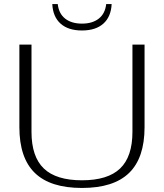

<svg xmlns="http://www.w3.org/2000/svg" viewBox="-20 -921 812 951"><path d="M76 -291V-700H136V-268Q136 -145 197 -86.5Q258 -28 386 -28Q514 -28 575 -86.5Q636 -145 636 -268V-700H696V-291Q696 -139 619.5 -64.5Q543 10 386 10Q229 10 152.5 -64.5Q76 -139 76 -291ZM239 -901H266Q271 -854 302.5 -829Q334 -804 386 -804Q438 -804 469.5 -829Q501 -854 506 -901H533Q530 -838 492 -804Q454 -770 386 -770Q318 -770 280 -804Q242 -838 239 -901Z"/></svg>

Font: Fahkwang ExtraLight
Style: Regular
Weight: 275
Designer: Suppakit Chalermlarp | Katatrad Co.,Ltd.
Foundry: Cadson Demak Co.,Ltd.
Version: Version 1.000; ttfautohint (v1.6)